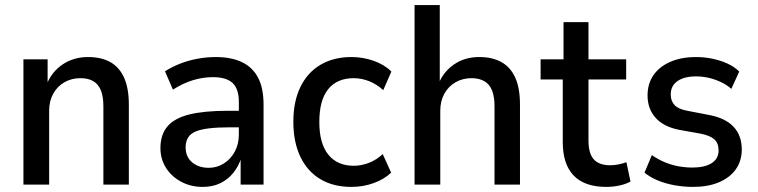

<svg xmlns="http://www.w3.org/2000/svg" viewBox="-20 -725 2976 754"><path d="M72 0V-492H167V-393H163Q183 -443 226 -472Q269 -501 326 -501Q378 -501 413.5 -481Q449 -461 467.5 -419.5Q486 -378 486 -314V0H386V-308Q386 -346 376 -370.5Q366 -395 346 -406.5Q326 -418 296 -418Q261 -418 233 -402Q205 -386 189 -357Q173 -328 173 -290V0Z M776 9Q729 9 691 -11.5Q653 -32 631.5 -66.5Q610 -101 610 -143Q610 -196 637.5 -228.5Q665 -261 723.5 -275.5Q782 -290 876 -290H932V-225H883Q835 -225 801.5 -221Q768 -217 748 -208.5Q728 -200 718.5 -184.5Q709 -169 709 -146Q709 -109 734.5 -87.5Q760 -66 800 -66Q832 -66 859 -83Q886 -100 902 -129.5Q918 -159 918 -197V-324Q918 -376 893.5 -399Q869 -422 816 -422Q778 -422 739 -410.5Q700 -399 659 -373L628 -445Q656 -463 688.5 -475.5Q721 -488 756.5 -494.5Q792 -501 827 -501Q888 -501 930 -481Q972 -461 993.5 -420Q1015 -379 1015 -314V0H925V-106H928Q917 -72 896 -46Q875 -20 845 -5.5Q815 9 776 9Z M1360 9Q1289 9 1238 -21.5Q1187 -52 1159.5 -109.5Q1132 -167 1132 -247Q1132 -326 1159.5 -383Q1187 -440 1238.5 -470.5Q1290 -501 1360 -501Q1406 -501 1448 -486Q1490 -471 1517 -444L1485 -371Q1460 -394 1430 -406Q1400 -418 1369 -418Q1304 -418 1269 -375Q1234 -332 1234 -246Q1234 -161 1269.5 -117.5Q1305 -74 1369 -74Q1400 -74 1430 -86Q1460 -98 1483 -120L1516 -47Q1489 -21 1447.5 -6Q1406 9 1360 9Z M1608 0V-705H1707V-395H1702Q1721 -443 1763 -472Q1805 -501 1862 -501Q1914 -501 1949.5 -481Q1985 -461 2003.5 -420Q2022 -379 2022 -314V0H1922V-308Q1922 -346 1912 -370.5Q1902 -395 1881.5 -406.5Q1861 -418 1832 -418Q1797 -418 1769 -402Q1741 -386 1725 -357Q1709 -328 1709 -290V0Z M2361 9Q2276 9 2233 -35.5Q2190 -80 2190 -167V-413H2103V-492H2193V-638H2291V-492H2439V-413H2291V-174Q2291 -122 2312 -99Q2333 -76 2377 -76Q2393 -76 2409.5 -79.5Q2426 -83 2440 -88L2456 -12Q2438 -2 2412.5 3.5Q2387 9 2361 9Z M2702 9Q2665 9 2629 2.5Q2593 -4 2563 -16.5Q2533 -29 2511 -47L2540 -116Q2564 -99 2590.5 -88Q2617 -77 2644.5 -72Q2672 -67 2699 -67Q2748 -67 2775 -84.5Q2802 -102 2802 -134Q2802 -163 2785 -178Q2768 -193 2732 -200L2648 -215Q2586 -227 2554.5 -262.5Q2523 -298 2523 -350Q2523 -396 2546 -429.5Q2569 -463 2612 -482Q2655 -501 2714 -501Q2746 -501 2777.5 -494.5Q2809 -488 2836.5 -475.5Q2864 -463 2883 -444L2852 -376Q2834 -392 2810.5 -403Q2787 -414 2762.5 -419.5Q2738 -425 2714 -425Q2667 -425 2640.5 -406.5Q2614 -388 2614 -354Q2614 -328 2629.5 -312Q2645 -296 2679 -290L2762 -274Q2828 -262 2860.5 -227.5Q2893 -193 2893 -138Q2893 -93 2869.5 -60Q2846 -27 2803 -9Q2760 9 2702 9Z"/></svg>

Font: Nunito Sans 10pt SemiCondensed SemiBold
Style: Regular
Weight: 600
Width: 4
Designer: Vernon Adams
Foundry: Vernon Adams
Version: Version 3.101;gftools[0.9.27]